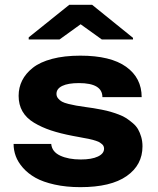

<svg xmlns="http://www.w3.org/2000/svg" viewBox="-20 -770 660 800"><path d="M413.6 -150.4Q413.6 -155.8 411.6 -160.6Q409.7 -165.5 405 -169.4Q400.4 -173.3 395.5 -176.5Q390.6 -179.7 382.1 -182.4Q373.5 -185.1 366.7 -187.3Q359.9 -189.5 348.1 -191.7Q336.4 -193.8 328.4 -195.3Q320.3 -196.8 306.6 -199.5Q293 -202.1 284.2 -203.6Q230.5 -213.9 191.9 -226.8Q153.3 -239.7 121.3 -259Q89.4 -278.3 73.5 -306.2Q57.6 -334 57.6 -370.6Q57.6 -405.3 72.3 -434.6Q86.9 -463.9 116.7 -487.5Q146.5 -511.2 197 -524.7Q247.6 -538.1 314.5 -538.1Q440.9 -538.1 505.6 -491.7Q570.3 -445.3 570.3 -365.2H406.7Q406.7 -423.8 309.1 -423.8Q263.7 -423.8 239.5 -412.1Q215.3 -400.4 215.3 -378.9Q215.3 -368.2 222.2 -359.9Q229 -351.6 238.3 -346.4Q247.6 -341.3 265.4 -336.9Q283.2 -332.5 297.1 -330.1Q311 -327.6 335.4 -324.2Q356.9 -321.3 369.4 -319.3Q381.8 -317.4 404.1 -313Q426.3 -308.6 440.4 -304.4Q454.6 -300.3 474.4 -293Q494.1 -285.6 506.6 -277.3Q519 -269 533.2 -257.1Q547.4 -245.1 555.2 -231.4Q563 -217.8 568.4 -199.5Q573.7 -181.2 573.7 -160.2Q573.7 -82.5 507.8 -36.4Q441.9 9.8 314.9 9.8Q255.9 9.8 207.5 -1Q159.2 -11.7 127.9 -29.3Q96.7 -46.9 75.7 -70.8Q54.7 -94.7 45.7 -119.4Q36.6 -144 36.6 -170.4H193.4Q196.3 -137.7 230.7 -121.6Q265.1 -105.5 316.4 -105.5Q361.8 -105.5 387.7 -117.7Q413.6 -129.9 413.6 -150.4ZM99.6 -614.3 268.6 -750H363.8L534.2 -612.3V-605.5H404.3L315.9 -668.9L228 -605.5H99.6Z"/></svg>

Font: Bert Sans Black
Style: Regular
Weight: 900
Designer: Christian Robertson, Adam Twardoch, & Cristiano Sobral
Foundry: Google
Version: Version 12.135;January 10, 2020;FontCreator 12.0.0.2547 64-b